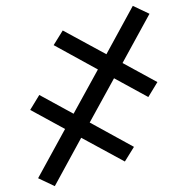

<svg xmlns="http://www.w3.org/2000/svg" viewBox="-20 -480 640 655"><path d="M167 155 110 128 202 -40 83 -105 114 -156 231 -92 314 -243 163 -326 194 -376 343 -295 433 -460 490 -433 398 -265 517 -200 486 -149 369 -213 286 -62 437 21 406 71 257 -10Z"/></svg>

Font: Iosevka Etoile Light
Style: Regular
Weight: 300
Designer: Belleve Invis
Foundry: Belleve Invis
Version: Version 25.0.1; ttfautohint (v1.8.4)